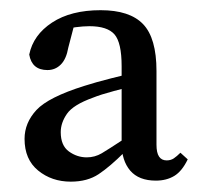

<svg xmlns="http://www.w3.org/2000/svg" viewBox="-20 -769 391 373"><path d="M284 -487.9Q284 -472.2 289 -464.8Q293.9 -457.4 303.8 -457.4Q311.7 -457.4 317.6 -461.3Q323.5 -465.3 330.5 -472.3L344.7 -459.4Q333.6 -436.3 318.5 -427.2Q303.3 -418.1 282.8 -418.1Q249.7 -418.1 233 -437.5Q216.4 -457 216.3 -489.9V-640.3Q216.3 -686.2 202.4 -702.2Q188.5 -718.1 153.7 -718.1Q141.7 -718.1 126.7 -716.1Q111.8 -714.1 91.6 -707.2L126.2 -728.3L112.7 -676.6Q108.8 -654.2 98.1 -643.6Q87.4 -632.9 72.2 -632.9Q41.9 -632.9 36.8 -663Q44.5 -701.1 81.2 -725.2Q117.8 -749.2 175.5 -749.2Q231.9 -749.2 257.9 -722.2Q284 -695.1 284 -631.1ZM98 -512.3Q98 -486.3 113.8 -474.8Q129.7 -463.3 148.5 -463.3Q164.2 -463.3 177.6 -471.2Q190.9 -479.1 219.3 -497.8L234.8 -508.2L243.8 -497.2L221.4 -473Q193.5 -445.2 171.7 -430.7Q149.8 -416.1 117.6 -416.1Q80.5 -416.1 54.1 -437.7Q27.7 -459.2 27.7 -499.2Q27.7 -530.3 50.8 -555.3Q74 -580.3 144.3 -602.3Q166.2 -609.3 195.8 -616.8Q225.4 -624.3 250.3 -630.3V-605.2Q227.3 -599.2 201.4 -592.2Q175.5 -585.3 160.5 -579.2Q122.2 -565.4 110.1 -547.9Q98 -530.5 98 -512.3Z"/></svg>

Font: Adobe Variable Font Prototype
Style: Regular
Weight: 389
Designer: Frank Grießhammer
Foundry: Adobe
Version: Version 1.004;hotconv 1.0.113;makeotfexe 2.5.65598